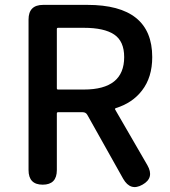

<svg xmlns="http://www.w3.org/2000/svg" viewBox="-20 -757 696 787"><path d="M155 0Q97 0 97 -60V-677Q97 -737 157 -737H338Q604 -737 604 -523Q604 -440 562 -386Q523 -335 455 -314Q450 -312 452 -308L584 -80Q614 -28 564 0Q515 28 485 -24L338 -286Q332 -297 319 -297H218Q213 -297 213 -292V-60Q213 0 155 0ZM213 -395Q213 -390 218 -390H324Q489 -390 489 -523Q489 -588 448 -615.5Q407 -643 324 -643H218Q213 -643 213 -638Z"/></svg>

Font: Resource Han Rounded JP Medium
Style: Regular
Weight: 500
Designer: Cyano Hao (round all glyphs); Ryoko NISHIZUKA 西塚涼子 (kana, bopomofo & ideographs); Paul D. Hunt (Latin, Greek & Cyrillic)
Foundry: Cyano Hao
Version: 0.990